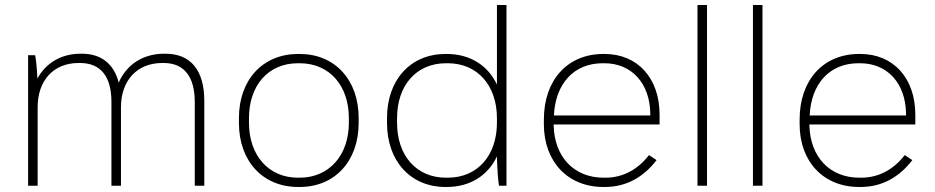

<svg xmlns="http://www.w3.org/2000/svg" viewBox="-20 -740 3726 765"><path d="M92 0H130V-313C130 -420 194 -489 293 -489H299C382 -489 424 -434 424 -334V0H462V-313C462 -420 527 -489 626 -489H632C714 -489 756 -434 756 -334V0H794V-338C794 -460 740 -526 639 -526H634C549 -526 484 -482 453 -411C434 -485 384 -526 306 -526H301C223 -526 162 -488 129 -427C127 -467 124 -503 120 -520H92Z M1168 5H1174C1314 5 1409 -98 1409 -250V-270C1409 -422 1314 -525 1174 -525H1168C1027 -525 932 -422 932 -270V-250C932 -98 1027 5 1168 5ZM1167 -32C1050 -32 972 -121 972 -251V-269C972 -400 1049 -488 1167 -488H1174C1292 -488 1370 -400 1370 -269V-251C1370 -121 1291 -32 1174 -32Z M1755 5H1760C1852 5 1924 -40 1960 -117V-113C1961 -72 1964 -26 1968 0H1998V-720H1960V-403C1924 -480 1852 -525 1760 -525H1755C1616 -525 1522 -422 1522 -270V-250C1522 -98 1616 5 1755 5ZM1757 -32C1639 -32 1562 -120 1562 -251V-269C1562 -400 1639 -488 1757 -488H1764C1882 -488 1960 -400 1960 -269V-251C1960 -121 1883 -32 1764 -32Z M2384 5H2390C2474 5 2543 -33 2596 -102L2566 -122C2523 -67 2465 -32 2392 -32H2385C2266 -32 2189 -116 2186 -240V-244H2608V-283C2608 -428 2521 -525 2389 -525H2384C2241 -525 2147 -421 2147 -264V-245C2147 -96 2242 5 2384 5ZM2187 -280C2193 -407 2267 -488 2381 -488H2388C2497 -488 2569 -408 2571 -288V-280Z M2759 0H2797V-720H2759Z M2980 0H3018V-720H2980Z M3403 5H3409C3493 5 3562 -33 3615 -102L3585 -122C3542 -67 3484 -32 3411 -32H3404C3285 -32 3208 -116 3205 -240V-244H3627V-283C3627 -428 3540 -525 3408 -525H3403C3260 -525 3166 -421 3166 -264V-245C3166 -96 3261 5 3403 5ZM3206 -280C3212 -407 3286 -488 3400 -488H3407C3516 -488 3588 -408 3590 -288V-280Z"/></svg>

Font: Fixel Text ExtraLight
Style: Regular
Weight: 200
Width: 4
Designer: AlfaBravo + MacPaw
Foundry: Kyrylo Tkachov, Marchela Mozhyna, Serhii Makarenko, Maria Weinstein, Zakhar Kryvoshyya
Version: Version 1.211